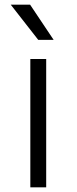

<svg xmlns="http://www.w3.org/2000/svg" viewBox="-20 -803 328 823"><path d="M110 -550H178V0H110ZM26 -783H109L210 -632H144Z"/></svg>

Font: Krub
Style: Regular
Weight: 400
Designer: Ekaluck Peanpanawate
Foundry: Cadson Demak Co.,Ltd.
Version: Version 1.000; ttfautohint (v1.6)